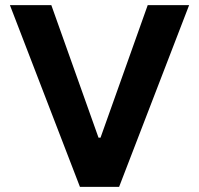

<svg xmlns="http://www.w3.org/2000/svg" viewBox="-20 -727 773 747"><path d="M18.6 -707H179.7L363.3 -191.4H371.1L554.7 -707H715.8L443.4 0H291Z"/></svg>

Font: Wanted Sans
Style: Bold
Weight: 700
Designer: Original Design by Kil Hyung-jin and Kang Hanbin, Wanted Lab, Inc; Hangeul from Source Han Sans by Jang Soo-young and Ka
Foundry: Wanted Lab, Inc.
Version: Version 1.000